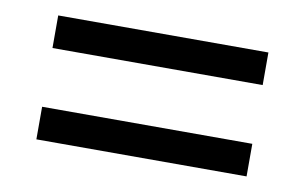

<svg xmlns="http://www.w3.org/2000/svg" viewBox="-42 -558 657 412"><g transform="rotate(10 286.0 -352.0)"><path d="M56 -416V-487H514V-416ZM56 -217V-288H514V-217Z"/></g></svg>

Font: Noto Sans Tifinagh APT
Style: Regular
Weight: 400
Designer: JamraPatel
Foundry: JamraPatel LLC
Version: Version 2.006; ttfautohint (v1.8.4.7-5d5b)